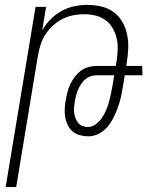

<svg xmlns="http://www.w3.org/2000/svg" viewBox="-20 -548 640 783"><path d="M3 215 125 -520H168L152 -424Q166 -449 186.5 -469.5Q207 -490 231.5 -503.5Q256 -517 283 -522.5Q310 -528 337 -528Q366 -528 393.5 -521.5Q421 -515 443 -499Q465 -483 478.5 -459.5Q492 -436 498 -408.5Q504 -381 503 -352Q502 -323 497 -294L495 -279H560L561 -241H489L480 -189Q477 -168 472 -147.5Q467 -127 459.5 -106.5Q452 -86 442 -66.5Q432 -47 417.5 -30Q403 -13 382.5 -2.5Q362 8 341 8Q323 8 306.5 3.5Q290 -1 277 -11.5Q264 -22 256.5 -37.5Q249 -53 246 -70Q243 -87 244 -104.5Q245 -122 248 -140Q251 -156 255 -172.5Q259 -189 266.5 -204.5Q274 -220 284.5 -234Q295 -248 308.5 -258.5Q322 -269 339 -274Q356 -279 372 -279H452L456 -301Q459 -324 460 -347.5Q461 -371 455.5 -393Q450 -415 439 -434Q428 -453 410 -466Q392 -479 370 -484.5Q348 -490 324 -490Q302 -490 280 -486Q258 -482 236.5 -471.5Q215 -461 197 -444.5Q179 -428 166 -408.5Q153 -389 146 -367Q139 -345 135 -323L46 215ZM339 -30Q355 -30 369.5 -40.5Q384 -51 394 -65Q404 -79 411 -94.5Q418 -110 422.5 -125.5Q427 -141 430.5 -157Q434 -173 437 -189L446 -241H372Q360 -241 348 -236.5Q336 -232 326.5 -223.5Q317 -215 310 -204Q303 -193 298 -181.5Q293 -170 290 -158Q287 -146 285 -134Q283 -123 282 -111Q281 -99 282.5 -87.5Q284 -76 288 -65.5Q292 -55 299 -46.5Q306 -38 317 -34Q328 -30 339 -30Z"/></svg>

Font: Iosevka XLt Ex Obl
Style: Regular
Weight: 200
Width: 7
Italic angle: -9°
Monospace: yes
Designer: Belleve Invis
Foundry: Belleve Invis
Version: Version 32.5.0; ttfautohint (v1.8.4)